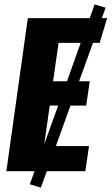

<svg xmlns="http://www.w3.org/2000/svg" viewBox="-20 -775 505 869"><path d="M431.2 -581.1H400.9L337.9 -407.2H386.2L370.1 -296.9H298.8L232.9 -113.8H382.8L366.2 0H191.9L165 74.2L115.2 59.1L136.2 0H8.8L106 -692.9H386.2L408.2 -754.9L458 -740.2L440.9 -692.9H464.8ZM283.2 -407.2 345.2 -581.1H245.1L220.2 -407.2ZM180.2 -122.1 243.2 -296.9H205.1Z"/></svg>

Font: Fira Sans Compressed
Style: Bold Italic
Weight: 700
Width: 3
Italic angle: -8°
Designer: Carrois Corporate & Edenspiekermann AG
Foundry: Carrois Corporate GbR & Edenspiekermann AG
Version: Version 4.203;PS 004.203;hotconv 1.0.88;makeotf.lib2.5.64775